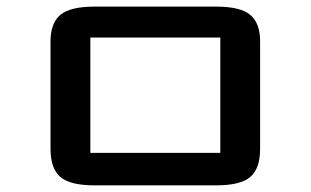

<svg xmlns="http://www.w3.org/2000/svg" viewBox="-20 -557 934 577"><path d="M761.7 -109.9Q761.7 -50.8 732.4 -25.4Q703.1 0 629.9 0H263.7Q190.4 0 161.1 -25.4Q131.8 -50.8 131.8 -109.9V-432.1Q131.8 -487.8 161.6 -512.5Q191.4 -537.1 263.7 -537.1H629.9Q702.1 -537.1 731.9 -512.5Q761.7 -487.8 761.7 -432.1ZM642.1 -444.3H251.5V-97.7H642.1Z"/></svg>

Font: Squarish Sans CT
Style: RegularSC
Weight: 400
Version: Version 0.9